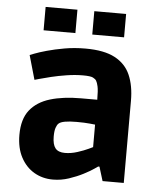

<svg xmlns="http://www.w3.org/2000/svg" viewBox="-55 -823 732 884"><g transform="rotate(5 311.0 -381.5)"><path d="M222 13Q174 13 135.5 -9.5Q97 -32 74 -75Q51 -118 51 -179Q51 -252 84 -293.5Q117 -335 177 -353Q237 -371 319 -371H394Q394 -414 390 -432Q386 -450 381 -458Q377 -465 365.5 -471Q354 -477 319 -477Q283 -477 244.5 -471Q206 -465 173 -457Q140 -449 119 -443Q98 -437 98 -437L66 -549Q66 -549 86.5 -557Q107 -565 142.5 -575Q178 -585 223.5 -593Q269 -601 320 -601Q406 -601 456 -574.5Q506 -548 527.5 -498.5Q549 -449 549 -380V0H451L431 -65H425Q425 -65 407.5 -53Q390 -41 361 -26Q332 -11 296 1Q260 13 222 13ZM267 -114Q295 -114 324.5 -123.5Q354 -133 374 -142.5Q394 -152 394 -152V-256Q394 -256 370 -258.5Q346 -261 308 -261Q242 -261 226 -246Q219 -240 214 -225.5Q209 -211 209 -185Q209 -148 222.5 -131Q236 -114 267 -114ZM120 -668V-776H267V-668ZM345 -668V-776H492V-668Z"/></g></svg>

Font: Ruda SemiBold
Style: Bold
Weight: 900
Designer: Mariela Monsalve and Angelina Sanchez
Foundry: Mariela Monsalve and Angelina Sanchez
Version: Version 2.000